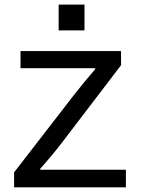

<svg xmlns="http://www.w3.org/2000/svg" viewBox="-20 -786 620 831"><path d="M233.9 -766.1H345.7V-654.3H233.9ZM68.8 -564.9H503.9V-503.9L251 -172.4Q211.4 -120.1 153.8 -55.2V-51.3H524.9V24.9H41V-40L297.9 -372.1Q345.2 -432.6 392.1 -486.8V-490.7H68.8Z"/></svg>

Font: BIZ UDPGothic
Style: Regular
Weight: 400
Designer: TypeBank Co., Ltd.
Foundry: Morisawa Inc.
Version: Version 1.051